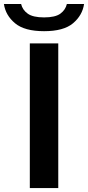

<svg xmlns="http://www.w3.org/2000/svg" viewBox="-68 -962 450 982"><path d="M84.5 0V-740H230V0ZM157.5 -802.5Q57.5 -802.5 9 -843Q-39.5 -883.5 -48 -941.5H40Q47 -911.5 73.8 -892.2Q100.5 -873 157.5 -873Q214.5 -873 240.8 -892.2Q267 -911.5 274 -941.5H362Q353.5 -883.5 305.5 -843Q257.5 -802.5 157.5 -802.5Z"/></svg>

Font: Encode Sans Expanded Expanded SemiBold
Style: Regular
Weight: 600
Width: 7
Designer: Multiple Designers
Foundry: Impallari Type
Version: Version 3.000; ttfautohint (v1.8.3) -l 8 -r 50 -G 200 -x 14 